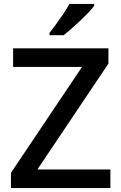

<svg xmlns="http://www.w3.org/2000/svg" viewBox="-20 -961 620 981"><path d="M544 0H36V-78L399 -619H47V-714H534V-636L171 -95H544ZM461 -931Q451 -917 432 -897Q413 -877 390 -855.5Q367 -834 345 -814.5Q323 -795 305 -781H233V-793Q248 -812 267 -838Q286 -864 304.5 -891.5Q323 -919 335 -941H461Z"/></svg>

Font: Noto Sans Syriac Eastern Medium
Style: Regular
Weight: 500
Designer: Patrick Giasson and the Monotype Design Team
Foundry: Monotype Imaging Inc.
Version: Version 3.001